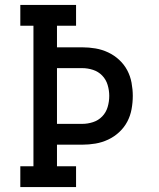

<svg xmlns="http://www.w3.org/2000/svg" viewBox="-20 -755 640 775"><path d="M62 0V-84H115V-651H62V-735H287V-651H210V-564H312Q339 -564 365.5 -559.5Q392 -555 416.5 -543.5Q441 -532 461 -513.5Q481 -495 493.5 -471.5Q506 -448 511 -421Q516 -394 516 -368Q516 -341 511 -314Q506 -287 493.5 -263.5Q481 -240 461 -221.5Q441 -203 416.5 -191.5Q392 -180 365.5 -175.5Q339 -171 312 -171H210V-84H287V0ZM210 -255H312Q334 -255 355.5 -262Q377 -269 392.5 -285Q408 -301 414.5 -323Q421 -345 421 -368Q421 -390 414.5 -412Q408 -434 392.5 -450Q377 -466 355.5 -473Q334 -480 312 -480H210Z"/></svg>

Font: Iosevka Etoile Medium
Style: Regular
Weight: 500
Designer: Belleve Invis
Foundry: Belleve Invis
Version: Version 22.1.2; ttfautohint (v1.8.4)